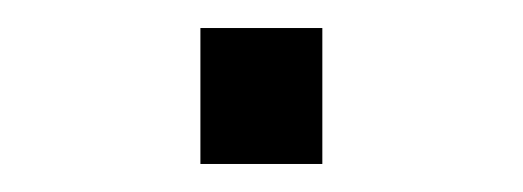

<svg xmlns="http://www.w3.org/2000/svg" viewBox="-20 -425 373 137"><path d="M123 -308V-405H210V-308Z"/></svg>

Font: Archivo SemiBold Light
Style: Regular
Weight: 300
Version: Version 2.001